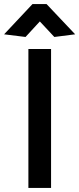

<svg xmlns="http://www.w3.org/2000/svg" viewBox="-51 -920 388 940"><path d="M199 0V-680H88V0ZM144 -815 215 -739 317 -752 177 -900H108L-31 -752L74 -739Z"/></svg>

Font: Catamaran SemiBold
Style: Regular
Weight: 600
Designer: Pria Ravichandran
Version: Version 2.000